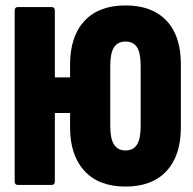

<svg xmlns="http://www.w3.org/2000/svg" viewBox="-20 -681 712 707"><path d="M442 6Q344 6 291 -51.5Q238 -109 238 -212V-443Q238 -547 291 -604Q344 -661 442 -661Q540 -661 593 -605Q646 -549 646 -445V-212Q646 -108 593 -51Q540 6 442 6ZM46 0Q34 0 34 -13V-642Q34 -655 46 -655H170Q182 -655 182 -642V-396H285V-265H182V-13Q182 0 170 0ZM442 -127Q471 -127 484.5 -148.5Q498 -170 498 -217V-438Q498 -486 484.5 -507Q471 -528 442 -528Q414 -528 400 -507Q386 -486 386 -438V-217Q386 -170 400 -148.5Q414 -127 442 -127Z"/></svg>

Font: Sofia Sans Extra Condensed Black
Style: Regular
Weight: 900
Designer: Botio Nikoltchev, Ani Petrova
Foundry: lettersoup
Version: Version 4.101